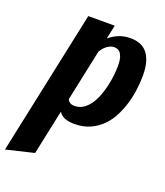

<svg xmlns="http://www.w3.org/2000/svg" viewBox="-234 -634 846 982"><g transform="rotate(20 188.5 -143.5)"><path d="M-90.8 250 76.2 -537.1H220.2L204.1 -461.9Q226.1 -480.5 254.4 -492.7Q282.7 -504.9 320.8 -504.9Q346.2 -504.9 368.7 -496.8Q391.1 -488.8 407.5 -470.5Q423.8 -452.1 433.3 -421.9Q442.9 -391.6 442.9 -347.2Q442.9 -313.5 438.2 -274.2Q433.6 -234.9 422.4 -195.6Q411.1 -156.2 392.8 -119.9Q374.5 -83.5 347.2 -55.7Q319.8 -27.8 282.5 -11Q245.1 5.9 196.8 5.9Q177.7 5.9 163.6 2.9Q149.4 0 139.4 -4.9Q129.4 -9.8 122.8 -16.4Q116.2 -22.9 111.8 -29.8L60.1 213.9ZM127.9 -104Q130.9 -95.7 139.9 -88.4Q148.9 -81.1 166 -81.1Q192.4 -81.1 212.9 -94.5Q233.4 -107.9 249 -130.1Q264.6 -152.3 275.4 -180.7Q286.1 -209 293 -238.8Q299.8 -268.6 303 -297.6Q306.2 -326.7 306.2 -350.1Q306.2 -378.9 300.8 -395.5Q295.4 -412.1 287.8 -420.4Q280.3 -428.7 271.5 -430.9Q262.7 -433.1 255.9 -433.1Q238.8 -433.1 220 -420.7Q201.2 -408.2 187 -383.8Z"/></g></svg>

Font: Lobster
Style: Regular
Weight: 400
Designer: Pablo Impallari
Foundry: Pablo Impallari
Version: Version 1.007; ttfautohint (v1.1) -l 8 -r 50 -G 50 -x 14 -D 